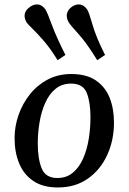

<svg xmlns="http://www.w3.org/2000/svg" viewBox="-20 -827 577 861"><path d="M45.4 -207Q45.4 -260.3 63.2 -311.5Q81.1 -362.8 114.3 -404.3Q147.5 -445.8 194.3 -470.5Q241.2 -495.1 299.3 -495.1Q367.7 -495.1 409.9 -466.3Q452.1 -437.5 471.7 -388.4Q491.2 -339.4 491.2 -277.3Q491.2 -198.7 460.9 -132.3Q430.7 -65.9 374.3 -26.1Q317.9 13.7 239.3 13.7Q172.9 13.7 129.9 -15.1Q86.9 -43.9 66.2 -93.8Q45.4 -143.6 45.4 -207ZM237.3 -28.8Q278.3 -28.8 306.6 -52.5Q335 -76.2 352.5 -115.7Q370.1 -155.3 377.9 -203.6Q385.7 -252 385.7 -301.3Q385.7 -368.2 369.1 -410.2Q352.5 -452.1 298.8 -452.1Q257.8 -452.1 229.2 -428.7Q200.7 -405.3 183.1 -366.2Q165.5 -327.1 157.5 -279.5Q149.4 -231.9 149.4 -183.6Q149.4 -115.7 166.7 -72.3Q184.1 -28.8 237.3 -28.8ZM238.3 -557.1Q206.5 -608.9 176.8 -643.3Q147 -677.7 126 -697.8Q105 -717.8 99.6 -726.1Q90.3 -741.2 90.3 -755.9Q90.3 -767.1 95.9 -777.1Q101.6 -787.1 114.7 -796.4Q130.4 -807.1 145.5 -807.1Q158.7 -807.1 168.7 -800Q178.7 -793 184.6 -783.2Q192.4 -770.5 212.9 -714.8Q233.4 -659.2 273.4 -580.6ZM416 -557.1Q368.2 -634.8 332.3 -674.1Q296.4 -713.4 288.6 -726.1Q279.3 -741.2 279.3 -756.8Q279.3 -767.6 284.7 -777.6Q290 -787.6 302.2 -796.4Q316.9 -807.1 332.5 -807.1Q345.7 -807.1 355.7 -800Q365.7 -793 371.6 -783.2Q379.4 -771 395.3 -715.1Q411.1 -659.2 451.2 -580.6Z"/></svg>

Font: Gelasio
Style: Italic
Weight: 400
Italic angle: -8.5°
Designer: Eben Sorkin
Foundry: Eben Sorkin
Version: Version 1.008